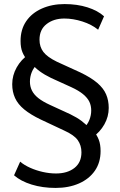

<svg xmlns="http://www.w3.org/2000/svg" viewBox="-20 -734 591 943"><path d="M253 189Q189 189 135.5 172.5Q82 156 49 127L79 60Q99 77 128 90Q157 103 190 110.5Q223 118 255 118Q311 118 345.5 91Q380 64 380 14Q380 -20 362 -45.5Q344 -71 295 -93L180 -147Q130 -171 99 -196.5Q68 -222 54 -252.5Q40 -283 40 -320Q40 -364 62 -403Q84 -442 121 -467L113 -441Q99 -456 90 -478Q81 -500 81 -533Q81 -589 108.5 -629.5Q136 -670 185.5 -692Q235 -714 297 -714Q359 -714 409.5 -698Q460 -682 491 -654L462 -588Q430 -614 384.5 -628.5Q339 -643 296 -643Q244 -643 209 -616Q174 -589 174 -539Q174 -504 193 -479Q212 -454 259 -431L375 -378Q427 -353 457.5 -327Q488 -301 501 -271Q514 -241 514 -204Q514 -161 492.5 -123Q471 -85 435 -60L443 -85Q456 -71 465 -48Q474 -25 474 8Q474 64 446 104.5Q418 145 368 167Q318 189 253 189ZM127 -333Q127 -309 137 -289Q147 -269 168.5 -252Q190 -235 225 -219L325 -173Q358 -157 380.5 -140Q403 -123 416 -107L391 -105Q410 -122 419 -145Q428 -168 428 -191Q428 -215 419 -234Q410 -253 388.5 -271Q367 -289 330 -306L231 -351Q198 -367 175 -384Q152 -401 139 -418L164 -420Q145 -402 136 -379.5Q127 -357 127 -333Z"/></svg>

Font: Nunito Sans 12pt ExtraLight 8pt Medium
Style: Regular
Weight: 500
Version: Version 3.101;gftools[0.9.27]